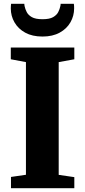

<svg xmlns="http://www.w3.org/2000/svg" viewBox="-20 -994 450 1014"><path d="M117 -71V-666L37 -681V-743H372.5V-681L290 -666V-70.5L372.5 -58.5V0H38V-59.5ZM204.5 -801Q150.5 -801 113.2 -821.5Q76 -842 56.5 -876Q37 -910 37 -949.5Q37 -957 37.5 -962.8Q38 -968.5 38.5 -974H108.5Q108.5 -971.5 108.8 -968Q109 -964.5 110 -961Q113 -946.5 121 -930.5Q129 -914.5 148.2 -903.5Q167.5 -892.5 204.5 -892.5Q241.5 -892.5 260.5 -903.5Q279.5 -914.5 287.5 -930.2Q295.5 -946 298.5 -961Q300 -964.5 300 -968Q300 -971.5 300 -974H370Q371 -968.5 371.2 -963Q371.5 -957.5 371.5 -950Q371.5 -910.5 352.2 -876.5Q333 -842.5 295.5 -821.8Q258 -801 204.5 -801Z"/></svg>

Font: Merriweather 36pt Black
Style: Regular
Weight: 900
Version: Version 2.100